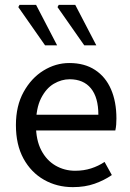

<svg xmlns="http://www.w3.org/2000/svg" viewBox="-20 -757 536 789"><path d="M279.4 12Q213.8 12 160.7 -18.3Q107.5 -48.6 76.4 -105.5Q45.4 -162.5 45.4 -242.9Q45.4 -322.1 77.1 -379.2Q108.7 -436.4 158.8 -467.2Q208.8 -498 264.9 -498Q327.3 -498 370.5 -469.7Q413.8 -441.5 436.1 -390.3Q458.4 -339.2 458.4 -270Q458.4 -257.5 457.5 -245.2Q456.6 -232.9 453.9 -220.8H104.3V-285.6H384.2Q384.2 -356.4 353.7 -393.9Q323.1 -431.3 266.1 -431.3Q232.7 -431.3 201 -412.7Q169.3 -394 148.5 -352.8Q127.7 -311.5 127.7 -243.7Q127.7 -181.8 149.4 -139.9Q171.2 -98 208.1 -76.6Q244.9 -55.3 288.7 -55.3Q324.2 -55.3 354.4 -65Q384.7 -74.8 409.7 -91.6L439.6 -37.7Q408.3 -16 368.7 -2Q329.1 12 279.4 12ZM165.2 -570.7 55.3 -727.8 60.2 -736.9H128.3L214.7 -570.7ZM326.2 -570.7 216.3 -727.8 221.3 -736.9H289.3L375.8 -570.7Z"/></svg>

Font: SourceSans3VF
Style: Regular
Weight: 200
Designer: Paul D. Hunt
Foundry: Adobe
Version: Version 3.052;hotconv 1.1.0;makeotfexe 2.6.0